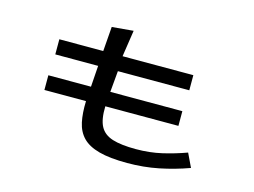

<svg xmlns="http://www.w3.org/2000/svg" viewBox="-84 -727 1169 883"><g transform="rotate(15 500.0 -285.5)"><path d="M126 -214V-284H329L336 -385H132V-457H341L350 -574L452 -583L433 -457H770V-385H430L421 -284H764V-214H416Q414 -152 431.5 -119Q449 -86 490.5 -73Q532 -60 602 -60Q668 -60 726 -73.5Q784 -87 839 -107L870 -42Q801 -17 729.5 -2.5Q658 12 580 12Q497 12 445.5 -2Q394 -16 367 -44Q340 -72 331 -114.5Q322 -157 324 -214Z"/></g></svg>

Font: Inconsolata UltraExpanded Thin
Style: Regular
Weight: 100
Width: 9
Monospace: yes
Designer: Raph Levien, Cyreal, Brenton Simpson
Foundry: Raph Levien, Cyreal, Google
Version: Version 3.100; ttfautohint (v1.8.4.7-5d5b)